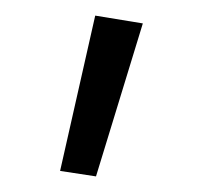

<svg xmlns="http://www.w3.org/2000/svg" viewBox="-20 -731 263 246"><path d="M57 -512 102 -711 163 -701 103 -505Z"/></svg>

Font: Ysabeau Semilight
Style: Regular
Weight: 300
Designer: Christian Thalmann (Catharsis Fonts)
Version: Version 0.003